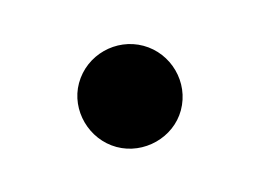

<svg xmlns="http://www.w3.org/2000/svg" viewBox="-37 -176 324 240"><g transform="rotate(15 125.0 -55.5)"><path d="M59.6 -55.2C59.6 -20 89.8 9.8 125.5 9.8C161.1 9.8 191.4 -20 191.4 -55.2C191.4 -91.8 161.1 -121.1 125.5 -121.1C89.8 -121.1 59.6 -91.8 59.6 -55.2Z"/></g></svg>

Font: Supermercado One
Style: Regular
Weight: 400
Designer: James Grieshaber
Foundry: James Grieshaber
Version: Version 1.002